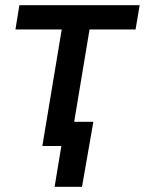

<svg xmlns="http://www.w3.org/2000/svg" viewBox="-20 -559 555 735"><path d="M142.1 0 216.3 -446.3H39.1L54.2 -539.1H514.6L499 -446.3H322.8L248.5 0ZM189 156.2 214.8 0H176.3L191.4 -92.8H337.4L293.9 156.2Z"/></svg>

Font: Inter 18pt Medium
Style: Italic
Weight: 500
Italic angle: -9.3988°
Designer: Rasmus Andersson
Foundry: rsms
Version: Version 4.001;git-66647c0bb